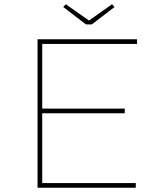

<svg xmlns="http://www.w3.org/2000/svg" viewBox="-20 -885 779 905"><path d="M157 0V-700H626V-678H179V-22H620V0ZM170 -351V-373H568V-351ZM385 -770 278 -852 290 -865 407 -783H392L508 -865L520 -852L413 -770Z"/></svg>

Font: Lexend Giga Thin
Style: Regular
Weight: 250
Version: Version 1.007